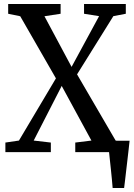

<svg xmlns="http://www.w3.org/2000/svg" viewBox="-20 -763 670 963"><path d="M545 180Q543.5 159.5 541.2 136.5Q539 113.5 536.5 89.5Q534 65.5 531.5 42.8Q529 20 527 0L480.5 -57H630Q628 -37 625.2 -13.2Q622.5 10.5 619.5 36.2Q616.5 62 613.5 87.5Q610.5 113 607.8 136.8Q605 160.5 602.5 180ZM75 -58 260.5 -370 81.5 -681.5 21 -694V-743H284V-694L203 -681.5L339 -427.5L477 -682L401.5 -694V-743H611V-694L548.5 -682L366.5 -390L560 -58L623 -48V0H357.5V-48L438.5 -58L289.5 -332L149 -58L235 -48V0H7V-48Z"/></svg>

Font: Merriweather 24pt SemiCondensed
Style: Regular
Weight: 400
Width: 4
Designer: Eben Sorkin
Foundry: Eben Sorkin
Version: Version 2.100